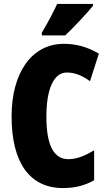

<svg xmlns="http://www.w3.org/2000/svg" viewBox="-20 -947 547 977"><path d="M453 -917V-927H271C250 -883 225 -834 193 -781V-767H312C362 -814 425 -883 453 -917ZM320 -578C363 -578 400 -561 438 -534L483 -674C426 -708 368 -724 305 -724C140 -724 39 -575 39 -355C39 -119 131 10 301 10C360 10 413 -3 459 -30V-182C416 -157 374 -137 328 -137C253 -137 216 -209 216 -354C216 -493 253 -578 320 -578Z"/></svg>

Font: Noto Sans Gujarati ExtraCondensed Black
Style: Regular
Weight: 900
Width: 2
Designer: Jelle Bosma - Monotype Design Team, Universal Thirst
Foundry: Monotype Imaging Inc.
Version: Version 2.106